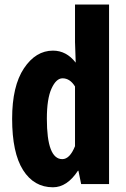

<svg xmlns="http://www.w3.org/2000/svg" viewBox="-20 -792 540 826"><path d="M208 13.7Q126 13.7 79.1 -60.5Q32.2 -134.8 32.2 -281.2Q32.2 -421.9 83 -498Q133.8 -574.2 208 -574.2Q265.6 -574.2 305.7 -522.5L302.7 -611.3V-772.5H449.2V0H329.1L317.4 -57.6H315.4Q268.6 13.7 208 13.7ZM248 -107.4Q280.3 -107.4 302.7 -163.1V-419.9Q281.2 -455.1 249 -455.1Q221.7 -455.1 201.7 -411.1Q181.6 -367.2 181.6 -281.2Q181.6 -107.4 248 -107.4Z"/></svg>

Font: Gen Shin Gothic Monospace Bold
Style: Bold
Weight: 700
Designer: [Source Han Sans]
Ryoko NISHIZUKA  (kana & ideographs); Paul D. Hunt (Latin, Greek & Cyrillic); Wenlong ZHANG  (bopomofo
Version: Version 1.002.20150607